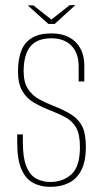

<svg xmlns="http://www.w3.org/2000/svg" viewBox="-20 -721 401 747"><path d="M176 6Q137 6 108 -10Q79 -26 63 -63.5Q47 -101 47 -166V-198Q52 -198 58 -198Q64 -198 69 -198V-166Q69 -107 82.5 -73.5Q96 -40 120.5 -26.5Q145 -13 176 -13Q225 -13 258 -43Q291 -73 291 -149Q291 -198 276.5 -224Q262 -250 234 -265Q206 -280 167 -295Q137 -307 110 -323Q83 -339 66.5 -367.5Q50 -396 50 -443Q50 -491 63 -524Q76 -557 105 -574Q134 -591 180 -591Q240 -591 274 -557.5Q308 -524 308 -465V-404Q303 -404 297.5 -404Q292 -404 286 -404V-463Q286 -514 258 -543Q230 -572 180 -572Q124 -572 98 -540Q72 -508 72 -444Q72 -401 88.5 -375.5Q105 -350 131 -335.5Q157 -321 186 -310Q232 -292 260 -273.5Q288 -255 301 -227Q314 -199 314 -150Q314 -92 296 -58Q278 -24 247 -9Q216 6 176 6ZM168 -628 88 -700H110L180 -645L251 -701H273L193 -628Z"/></svg>

Font: Alumni Sans Thin Thin
Style: Regular
Weight: 250
Version: Version 1.018